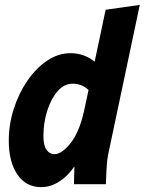

<svg xmlns="http://www.w3.org/2000/svg" viewBox="-20 -755 593 787"><path d="M16 -178Q16 -245 36.5 -309Q57 -373 92.5 -424.5Q128 -476 173.5 -506.5Q219 -537 269 -537Q325 -537 368 -502L413 -715L553 -735L424 -125Q420 -103 418.5 -87.5Q417 -72 416 -50L414 0H283L285 -73Q258 -33 222.5 -10.5Q187 12 149 12Q86 12 51 -40Q16 -92 16 -178ZM158 -199Q158 -158 171 -140.5Q184 -123 203 -123Q233 -123 269 -168Q305 -213 324 -298L343 -386Q328 -400 311.5 -406Q295 -412 278 -412Q242 -412 215 -380Q188 -348 173 -299Q158 -250 158 -199Z"/></svg>

Font: Radio Canada Condensed
Style: Bold Italic
Weight: 700
Width: 3
Italic angle: -12°
Designer: Charles Daoud, Etienne Aubert Bonn, Alexandre Saumier Demers, Jacques Le Bailly
Foundry: Radio-Canada
Version: Version 2.104; ttfautohint (v1.8.4.7-5d5b);gftools[0.9.28.de